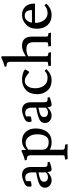

<svg xmlns="http://www.w3.org/2000/svg" viewBox="924 -1724 1058 2946"><g transform="rotate(-90 1453.0 -251.0)"><path d="M408 -50H429Q434 -50 436 -51Q440 -25 443 -19Q430 -12 388 0Q346 12 326 12Q306 12 298 -2Q290 -16 286 -54Q270 -30 236 -10Q202 10 168 12H163Q114 12 80 -15Q46 -42 46 -93Q46 -144 94 -172Q142 -200 281 -225V-285Q281 -393 200 -393Q172 -393 147 -379V-311Q146 -306 120 -301Q94 -296 86 -296Q78 -296 69 -298Q61 -306 61 -334Q61 -362 77 -380Q92 -400 149 -421Q206 -442 238 -442Q364 -442 364 -300V-100Q364 -68 376 -59Q388 -50 408 -50ZM205 -44Q256 -44 281 -78V-190Q195 -174 166 -156Q137 -138 137 -104Q139 -72 158 -58Q177 -44 205 -44Z M599 255 485 258 477 218Q524 214 534 210Q544 206 544 184V-305Q544 -340 530 -354Q516 -368 488 -369L473 -368L465 -398Q494 -404 542 -422Q590 -440 605 -450Q622 -450 624 -442V-378Q642 -402 680 -422Q718 -442 765 -442Q851 -442 903 -384Q955 -326 955 -234Q954 -120 900 -54Q846 12 743 12Q679 12 629 -16V184Q629 202 644 210Q659 218 706 218L715 258ZM629 -127Q629 -83 660 -58Q691 -33 749 -33Q807 -32 836 -80Q865 -128 865 -208Q866 -288 828 -337Q790 -387 735 -387Q680 -387 629 -345Z M1401 -50H1422Q1427 -50 1429 -51Q1433 -25 1436 -19Q1423 -12 1381 0Q1339 12 1319 12Q1299 12 1291 -2Q1283 -16 1279 -54Q1263 -30 1229 -10Q1195 10 1161 12H1156Q1107 12 1073 -15Q1039 -42 1039 -93Q1039 -144 1087 -172Q1135 -200 1274 -225V-285Q1274 -393 1193 -393Q1165 -393 1140 -379V-311Q1139 -306 1113 -301Q1087 -296 1079 -296Q1071 -296 1062 -298Q1054 -306 1054 -334Q1054 -362 1070 -380Q1085 -400 1142 -421Q1199 -442 1231 -442Q1357 -442 1357 -300V-100Q1357 -68 1369 -59Q1381 -50 1401 -50ZM1198 -44Q1249 -44 1274 -78V-190Q1188 -174 1159 -156Q1130 -138 1130 -104Q1132 -72 1151 -58Q1170 -44 1198 -44Z M1746 -383Q1716 -400 1677 -400Q1638 -400 1605 -358Q1572 -316 1572 -238Q1572 -162 1612 -106Q1652 -50 1731 -50Q1794 -50 1835 -91Q1837 -93 1840 -93Q1843 -93 1845 -91L1865 -68Q1791 12 1693 12Q1595 12 1539 -50Q1481 -112 1481 -206Q1481 -322 1545 -382Q1609 -442 1707 -442Q1749 -442 1793 -430Q1837 -418 1858 -400Q1859 -398 1859 -396Q1859 -382 1828 -337Q1823 -333 1817 -333Q1811 -334 1793 -350Q1775 -366 1746 -383Z M1924 -679 1909 -678 1900 -707Q1978 -727 2043 -760Q2055 -760 2059 -756Q2063 -752 2063 -741V-384Q2098 -404 2117 -414Q2168 -442 2222 -442Q2364 -442 2364 -293V-71Q2364 -52 2373 -46Q2382 -40 2417 -37L2426 3L2328 0L2220 3L2212 -37Q2259 -42 2269 -46Q2279 -50 2279 -71V-259Q2279 -323 2253 -349Q2227 -375 2173 -375Q2117 -375 2063 -349V-71Q2063 -52 2072 -46Q2081 -40 2116 -37L2125 3L2027 0L1919 3L1911 -37Q1959 -42 1969 -46Q1979 -50 1978 -71V-615Q1978 -651 1965 -665Q1952 -679 1924 -679Z M2771 -290Q2771 -400 2686 -400Q2641 -400 2613 -368Q2585 -336 2579 -290ZM2866 -243H2576V-230Q2576 -158 2617 -104Q2658 -50 2726 -50Q2794 -50 2838 -94Q2841 -97 2843 -97Q2845 -97 2848 -94L2870 -69Q2795 12 2697 12Q2599 12 2541 -50Q2485 -112 2485 -216Q2485 -320 2549 -380Q2613 -442 2695 -442Q2777 -442 2824 -392Q2871 -342 2871 -254Q2871 -243 2866 -243Z"/></g></svg>

Font: Lusitana
Style: Regular
Weight: 400
Designer: Ana Paula Megda
Foundry: Ana Paula Megda
Version: Version 1.001; ttfautohint (v1.4.1)